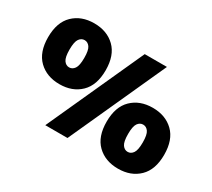

<svg xmlns="http://www.w3.org/2000/svg" viewBox="-141 -1009 1413 1277"><g transform="rotate(30 565.0 -370.5)"><path d="M256 -283Q157.5 -283 96.2 -342.5Q35 -402 35 -516.5Q35 -631 96.2 -690.5Q157.5 -750 256 -750Q354.5 -750 415.8 -690.5Q477 -631 477 -516.5Q477 -402 415.8 -342.5Q354.5 -283 256 -283ZM311.5 0 648 -740H818.5L482 0ZM256 -412Q280.5 -412 296.5 -434.8Q312.5 -457.5 312.5 -516.5Q312.5 -576 296.5 -598.5Q280.5 -621 256 -621Q231.5 -621 215.5 -598.5Q199.5 -576 199.5 -516.5Q199.5 -457.5 215.5 -434.8Q231.5 -412 256 -412ZM874 9Q775.5 9 714.2 -50.5Q653 -110 653 -224.5Q653 -339 714.2 -398.5Q775.5 -458 874 -458Q972.5 -458 1033.8 -398.5Q1095 -339 1095 -224.5Q1095 -110 1033.8 -50.5Q972.5 9 874 9ZM874 -120Q898.5 -120 914.5 -142.8Q930.5 -165.5 930.5 -224.5Q930.5 -284 914.5 -306.5Q898.5 -329 874 -329Q849.5 -329 833.5 -306.5Q817.5 -284 817.5 -224.5Q817.5 -165.5 833.5 -142.8Q849.5 -120 874 -120Z"/></g></svg>

Font: Encode Sans Black
Style: Regular
Weight: 900
Designer: Multiple Designers
Foundry: Impallari Type
Version: Version 3.002; ttfautohint (v1.8.3) -l 8 -r 50 -G 200 -x 14 